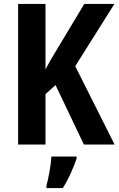

<svg xmlns="http://www.w3.org/2000/svg" viewBox="-20 -734 602 975"><path d="M562 0 362 -398 561 -714H408L265 -476C243 -440 225 -409 211 -382V-714H72V0H211V-256L262 -302L406 0ZM369 61H241C239 103 226 172 216 208V221H299C329 174 353 118 369 71Z"/></svg>

Font: Noto Sans Display SemiCondensed
Style: Bold
Weight: 700
Width: 4
Designer: Monotype Design Team
Foundry: Monotype Imaging Inc.
Version: Version 1.900